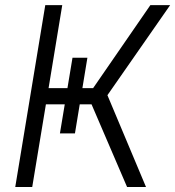

<svg xmlns="http://www.w3.org/2000/svg" viewBox="-20 -748 701 768"><path d="M270 -517.1H329.6L279.8 -214.4H219.7ZM41 0 161.1 -727.5H229L174.3 -395.5H352.5L581.5 -727.5H660.6L409.7 -367.2L564 0H488.3L346.2 -330.6H163.6L108.9 0Z"/></svg>

Font: Inter 24pt Light
Style: Italic
Weight: 300
Italic angle: -9.3988°
Designer: Rasmus Andersson
Foundry: rsms
Version: Version 4.001;git-66647c0bb